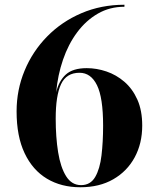

<svg xmlns="http://www.w3.org/2000/svg" viewBox="-20 -780 650 810"><path d="M580 -250Q580 -175 548.2 -116.2Q516.5 -57.5 458 -23.8Q399.5 10 319 10Q238.5 10 178 -26.2Q117.5 -62.5 83.8 -133.8Q50 -205 50 -310Q50 -401 83.8 -482.2Q117.5 -563.5 178.8 -626Q240 -688.5 323.2 -724.2Q406.5 -760 505 -760V-751.5Q443 -751.5 392.8 -722.5Q342.5 -693.5 305.2 -643.2Q268 -593 245.8 -528Q223.5 -463 217 -391Q228.5 -439 258 -465.8Q287.5 -492.5 346 -492.5Q387.5 -492.5 429 -478.5Q470.5 -464.5 504.8 -435Q539 -405.5 559.5 -359.8Q580 -314 580 -250ZM415 -250Q415 -368 389.2 -420.5Q363.5 -473 315.5 -473Q260 -473 237.5 -424.8Q215 -376.5 215 -280Q215 -201.5 225.2 -137.8Q235.5 -74 259 -36.5Q282.5 1 322 1Q361.5 1 381.5 -33.2Q401.5 -67.5 408.2 -124.5Q415 -181.5 415 -250Z"/></svg>

Font: Bodoni* 24pt
Style: Bold
Weight: 700
Version: Version 2.3